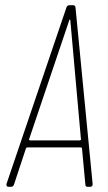

<svg xmlns="http://www.w3.org/2000/svg" viewBox="-20 -720 418 740"><path d="M318 0H328C335 0 337 -5 337 -11L271 -691C271 -696 267 -700 262 -700H248C242 -700 238 -697 236 -691L5 -11C4 -5 6 0 13 0H22C28 0 32 -3 34 -9L80 -148C80 -150 84 -152 86 -152H291C293 -152 296 -150 296 -148L309 -9C309 -3 312 0 318 0ZM92 -183 247 -642C248 -646 250 -646 251 -642L292 -183C293 -181 290 -179 288 -179H96C94 -179 91 -181 92 -183Z"/></svg>

Font: Barlow Condensed Thin
Style: Italic
Weight: 250
Width: 3
Italic angle: -7°
Designer: Jeremy Tribby
Foundry: Tribby Type
Version: Version 1.422;hotconv 1.0.109;makeotfexe 2.5.65596